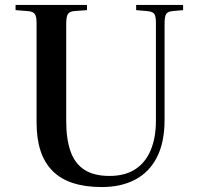

<svg xmlns="http://www.w3.org/2000/svg" viewBox="-20 -743 808 777"><path d="M392 14Q326 14 276 -2Q226 -18 193 -51Q160 -84 144 -133Q128 -182 128 -248V-650Q128 -675 121.5 -685.5Q115 -696 94 -698L43 -702V-723H332V-702L278 -698Q261 -696 254.5 -685.5Q248 -675 248 -647V-252Q248 -180 265.5 -130.5Q283 -81 321.5 -56Q360 -31 423 -31Q485 -31 526.5 -57.5Q568 -84 589.5 -134.5Q611 -185 611 -255V-650Q611 -677 604.5 -686.5Q598 -696 577 -698L531 -702V-723H721V-702L677 -698Q658 -696 652 -685.5Q646 -675 646 -647V-258Q646 -166 614.5 -105.5Q583 -45 526 -15.5Q469 14 392 14Z"/></svg>

Font: Literata 60pt Medium
Style: Regular
Weight: 500
Designer: Latin by Veronika Burian and Jose Scaglione. Greek by Irene Vlachou. Cyrillic by Vera Evstafieva.
Foundry: TypeTogether
Version: Version 3.103;gftools[0.9.29]